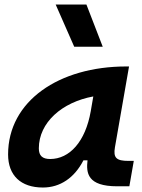

<svg xmlns="http://www.w3.org/2000/svg" viewBox="-20 -815 626 845"><path d="M168.9 10.3C244.6 10.3 307.6 -32.2 347.2 -109.4H365.2C358.9 -54.2 363.8 4.9 496.1 4.9H549.3L568.8 -106.9H545.4C491.7 -106.9 478 -120.6 485.8 -166.5L547.9 -522.5H535.6C239.3 -522.5 15.6 -370.1 15.6 -135.3C15.6 -43 71.3 10.3 168.9 10.3ZM200.7 -115.2C166.5 -115.2 150.9 -129.9 150.9 -162.1C150.9 -275.4 252.4 -365.2 390.6 -390.6L379.4 -325.7C356 -191.4 286.1 -115.2 200.7 -115.2ZM306.6 -609.4H432.1L360.4 -794.9H225.1Z"/></svg>

Font: Cascadia Code NF
Style: Bold Italic
Weight: 700
Italic angle: -10°
Monospace: yes
Designer: Aaron Bell
Foundry: Saja Typeworks
Version: Version 2404.023